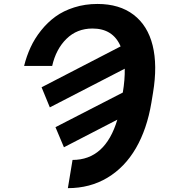

<svg xmlns="http://www.w3.org/2000/svg" viewBox="-20 -758 883 991"><path d="M249.3 -417.6H104.4Q116.8 -468 137.8 -513.5Q158.7 -558.9 191.8 -600.5Q224.8 -642 266 -672.1Q307.2 -702.1 363.1 -719.8Q419 -737.6 483 -737.6Q596.6 -737.6 669.6 -681.8Q742.5 -626.1 767.9 -523.3Q793.3 -420.5 769.9 -279.8L761.4 -228Q738.6 -91.6 681.3 7.1Q623.9 105.8 534.3 159.4Q444.6 213.1 330.3 213.1L354.4 67.5Q523.4 67.5 585.6 -140.3L310 2.1L266.3 -101.6L613.6 -280.2L614 -281.2Q625 -347.3 623.9 -403.4L237.2 -203.8L194.6 -307.5L602.6 -518.5Q563.2 -610.8 457.4 -610.8Q377.1 -610.8 323 -557.5Q268.8 -504.3 249.3 -417.6Z"/></svg>

Font: Karasuma Gothic
Style: Bold Italic
Weight: 700
Italic angle: 9.39998°
Designer: Rasmus Andersson / Ryoko Nishizuka
Foundry: Genbu
Version: Version 1.00